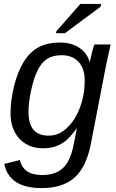

<svg xmlns="http://www.w3.org/2000/svg" viewBox="-20 -756 596 984"><path d="M194 208Q27 208 2 84L82 64Q99 141 196 141Q265 141 303 105Q341 69 357 -13L374 -98H373Q357 -76 343.5 -61Q330 -46 319 -36Q296 -17 267 -6.5Q238 4 200 4Q162 4 131.5 -9Q101 -22 79.5 -45Q58 -68 46 -101Q34 -134 34 -175Q34 -240 52 -315Q72 -392 102 -440Q134 -491 179 -514.5Q224 -538 287 -538Q347 -538 387.5 -510.5Q428 -483 439 -438H440L452 -490Q461 -523 464 -528H547L538 -488L523 -419L445 -15Q421 103 360.5 155.5Q300 208 194 208ZM126 -182Q126 -61 228 -61H233Q271 -61 304 -84.5Q337 -108 361.5 -147Q386 -186 400 -236Q414 -286 414 -339V-344Q414 -405 382.5 -439Q351 -473 296 -473Q251 -473 222.5 -455Q194 -437 174 -398Q164 -378 155.5 -352.5Q147 -327 140 -295Q133 -263 129.5 -235Q126 -207 126 -182ZM267 -586 269 -596 392 -736H498L496 -722L313 -586Z"/></svg>

Font: Libra Sans Modern
Style: Italic
Weight: 400
Italic angle: -12°
Foundry: Stefan Peev, Context Ltd
Version: Version 1.000